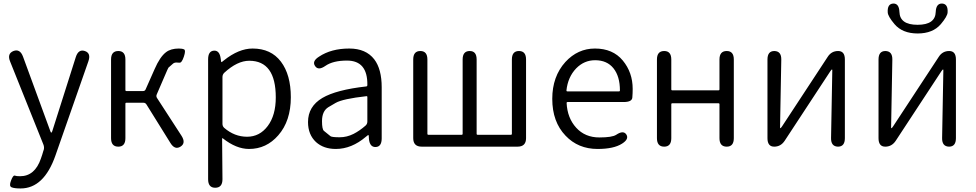

<svg xmlns="http://www.w3.org/2000/svg" viewBox="-20 -828 5512 1084"><path d="M96 236Q61 236 45.5 229.5Q30 223 42 192Q54 160 63.5 163.5Q73 167 93 167Q177 167 211 67Q219 45 225 23L227 18Q231 3 225 -12L37 -481Q19 -525 56 -540Q93 -554 110 -508L264 -88Q267 -79 269.5 -79Q272 -79 275 -87L408 -506Q423 -552 459 -540Q495 -528 479 -482L293 50Q228 236 96 236Z M648 0Q607 0 607 -48V-492Q607 -540 648 -540Q688 -540 688 -492V-319Q688 -314 693 -314H788Q798 -314 802 -323L853 -438Q883 -507 917 -533Q944 -554 990 -554Q1009 -554 1019.5 -549Q1030 -544 1018 -508Q1006 -472 993 -474Q988 -475 976 -475Q964 -475 956.5 -468.5Q949 -462 931 -446Q929 -444 909 -397L865 -295Q860 -284 867 -274L1005 -61Q1031 -20 999 0Q967 20 942 -21L807 -238Q801 -248 789 -248H693Q688 -248 688 -243V-48Q688 0 648 0Z M1195 232Q1155 232 1155 184V-493Q1155 -540 1188 -542Q1220 -544 1226 -497L1228 -483Q1229 -477 1230.5 -477Q1232 -477 1244 -487Q1328 -554 1406 -554Q1510 -554 1566 -480Q1622 -406 1622 -279Q1622 -145 1551 -64Q1484 13 1386 13Q1314 13 1238 -47Q1234 -50 1234 -45L1236 184Q1236 232 1195 232ZM1537 -278Q1537 -485 1387 -485Q1320 -485 1246 -417Q1236 -407 1236 -393V-129Q1236 -115 1246 -106Q1304 -56 1375 -56Q1446 -56 1491.5 -116.5Q1537 -177 1537 -278Z M1876 13Q1807 13 1764 -26Q1719 -68 1719 -139Q1719 -227 1800 -275Q1878 -321 2048 -340Q2054 -341 2054 -348Q2056 -486 1939 -486Q1860 -486 1817 -456Q1777 -428 1759 -455Q1740 -482 1781 -508Q1850 -554 1952 -554Q2046 -554 2093 -493Q2135 -438 2135 -335V-47Q2135 0 2102 2Q2068 4 2063 -43L2062 -60Q2061 -66 2059.5 -66Q2058 -66 2046 -56Q1965 13 1876 13ZM1898 -53Q1938 -53 1976 -72Q2011 -90 2044 -119Q2054 -128 2054 -142V-281Q2054 -286 2049 -285Q1915 -270 1875 -247Q1854 -235 1834 -223Q1798 -201 1798 -144Q1798 -98 1809 -89Q1827 -74 1846 -59Q1854 -53 1898 -53Z M2361 0Q2313 0 2313 -48V-492Q2313 -540 2353 -540Q2393 -540 2393 -492V-72Q2393 -67 2398 -67H2587Q2592 -67 2592 -72V-492Q2592 -540 2632 -540Q2671 -540 2671 -492V-72Q2671 -67 2676 -67H2865Q2870 -67 2870 -72V-492Q2870 -540 2910 -540Q2950 -540 2950 -492V-48Q2950 0 2902 0Z M3354 13Q3244 13 3173 -62Q3098 -140 3098 -270Q3098 -396 3172 -478Q3242 -554 3339 -554Q3440 -554 3496 -486.5Q3552 -419 3552 -326Q3552 -301 3550 -277Q3548 -252 3501 -252H3184Q3179 -252 3179 -247Q3183 -162 3233 -107Q3283 -52 3364 -52Q3436 -52 3459 -67Q3499 -94 3516 -69Q3533 -43 3492 -17Q3445 13 3354 13ZM3178 -317Q3178 -312 3183 -312H3475Q3480 -312 3480 -317Q3480 -397 3443.5 -442.5Q3407 -488 3340 -488Q3278 -488 3233 -442Q3186 -393 3178 -317Z M3730 0Q3689 0 3689 -48V-492Q3689 -540 3730 -540Q3770 -540 3770 -492V-323Q3770 -318 3775 -318H4037Q4042 -318 4042 -323V-492Q4042 -540 4083 -540Q4123 -540 4123 -492V-48Q4123 0 4083 0Q4042 0 4042 -48V-240Q4042 -245 4037 -245H3775Q3770 -245 3770 -240V-48Q3770 0 3730 0Z M4351 0Q4313 0 4313 -48V-492Q4313 -540 4352 -540Q4392 -539 4391 -491L4384 -109Q4384 -104 4386 -104Q4388 -104 4395 -114L4653 -507Q4674 -540 4712 -540Q4750 -540 4750 -492V-48Q4750 0 4711 0Q4671 -1 4672 -49L4679 -431Q4679 -436 4677 -436Q4675 -436 4668 -426L4410 -33Q4388 0 4351 0Z M4978 0Q4940 0 4940 -48V-492Q4940 -540 4979 -540Q5019 -539 5018 -491L5011 -109Q5011 -104 5013 -104Q5015 -104 5022 -114L5280 -507Q5301 -540 5339 -540Q5377 -540 5377 -492V-48Q5377 0 5338 0Q5298 -1 5299 -49L5306 -431Q5306 -436 5304 -436Q5302 -436 5295 -426L5037 -33Q5015 0 4978 0ZM5030 -692Q4993 -736 4992 -758Q4989 -806 5023 -808Q5056 -809 5058 -761Q5060 -688 5160.5 -688Q5261 -688 5263 -761Q5265 -809 5299 -808Q5333 -806 5330 -758Q5329 -736 5292 -692Q5247 -639 5161 -639Q5075 -639 5030 -692Z"/></svg>

Font: Resource Han Rounded KR Normal
Style: Regular
Weight: 350
Designer: Cyano Hao (round all glyphs); Ryoko NISHIZUKA 西塚涼子 (kana, bopomofo & ideographs); Paul D. Hunt (Latin, Greek & Cyrillic)
Foundry: Cyano Hao
Version: 0.990